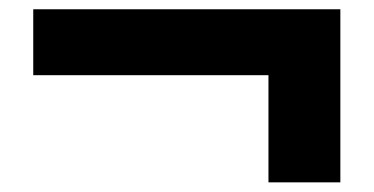

<svg xmlns="http://www.w3.org/2000/svg" viewBox="-20 -469 790 406"><path d="M547.7 -310H50.3V-449.4H699.7V-83.4H547.7Z"/></svg>

Font: Martian Mono Custom sWd Rg
Style: Regular
Weight: 400
Width: 6
Monospace: yes
Designer: Alex Havermale
Foundry: Evil Martians
Version: Version 1.000